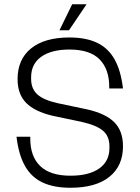

<svg xmlns="http://www.w3.org/2000/svg" viewBox="-20 -877 661 907"><path d="M313 10Q234 10 181 -15Q128 -40 98 -93Q68 -146 58 -231H123V-222Q123 -138 170 -92.5Q217 -47 313 -47Q400 -47 448.5 -81Q497 -115 497 -178V-186Q497 -233 467 -259Q437 -285 367 -301L229 -330Q144 -350 103.5 -391Q63 -432 63 -503Q63 -597 127 -648.5Q191 -700 308 -700Q386 -700 438.5 -675Q491 -650 521 -597Q551 -544 561 -459H496V-467Q496 -550 450.5 -596.5Q405 -643 308 -643Q223 -643 175 -609Q127 -575 127 -512V-504Q127 -458 156.5 -431Q186 -404 255 -389L393 -360Q480 -340 520.5 -299Q561 -258 561 -186Q561 -93 496.5 -41.5Q432 10 313 10ZM261 -734 321 -857H389L306 -734Z"/></svg>

Font: Mozilla Headline ExtraLight
Style: Regular
Weight: 200
Designer: Studio DRAMA
Foundry: Studio DRAMA
Version: Version 1.000